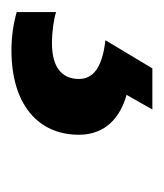

<svg xmlns="http://www.w3.org/2000/svg" viewBox="-90 -44 280 327"><g transform="rotate(90 49.5 120.0)"><path d="M-29 240C63 240 115 195 115 125C115 79 84 54 47 44L72 0H2L-46 80C-1 85 20 100 20 125C20 155 -1 171 -41 171C-61 171 -81 168 -94 164V231C-77 236 -54 240 -29 240Z"/></g></svg>

Font: Noto Sans SemiCondensed SemiBold
Style: Italic
Weight: 600
Width: 4
Italic angle: -12°
Designer: Monotype Design Team
Foundry: Monotype Imaging Inc.
Version: Version 2.013